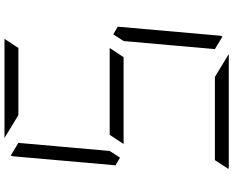

<svg xmlns="http://www.w3.org/2000/svg" viewBox="-112 -928 1040 856"><g transform="rotate(90 408.0 -500.0)"><path d="M581 -469H405H194L235 -531H411H622ZM163 -531 133 -485 99 -505 139 -959Q139 -964 143 -972L199 -938L181 -735ZM493 -62 595 0H364H153L194 -62H370ZM683 -515 717 -495 677 -41Q677 -36 673 -28L617 -62L635 -265L653 -469ZM323 -938 221 -1000H452H720Q729 -1000 733 -998L694 -938H446Z"/></g></svg>

Font: DSEG7 Modern Mini
Style: Light Italic
Weight: 300
Italic angle: -5°
Designer: Keshikan(Twitter:@keshinomi_88pro)
Version: Version 0.46